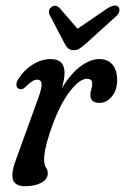

<svg xmlns="http://www.w3.org/2000/svg" viewBox="-20 -652 444 681"><path d="M50.5 -336Q40.5 -337.5 38.5 -348.2Q36.5 -359 45.5 -372.5Q65 -403.5 96 -423Q127 -442.5 159.5 -442.5Q209 -442.5 209 -393.5Q209 -373.5 199.5 -339.5Q232.5 -393 267 -417.8Q301.5 -442.5 332.5 -442.5Q362 -442.5 378.8 -423Q395.5 -403.5 395.5 -368.5Q395.5 -331.5 376.2 -309.2Q357 -287 333.5 -287Q315.5 -287 308 -294.8Q300.5 -302.5 300.5 -314.5Q300.5 -325.5 303.8 -334.5Q307 -343.5 307 -356.5Q307 -372.5 288 -372.5Q260.5 -372.5 223.5 -322.2Q186.5 -272 156 -179Q143.5 -139.5 140 -120.2Q136.5 -101 136.5 -86.5Q136.5 -66.5 143 -58Q149.5 -49.5 149.5 -37.5Q149.5 -16.5 126.8 -4Q104 8.5 69 8.5Q33 8.5 25.8 -15.5Q18.5 -39.5 38.5 -91L115.5 -303.5Q128.5 -339 127.5 -354.2Q126.5 -369.5 111.5 -369.5Q103 -369.5 93.5 -363.2Q84 -357 68 -341.5Q58 -333 50.5 -336ZM286.5 -499Q274 -487.5 263.8 -480.8Q253.5 -474 242 -474Q229 -474 221.8 -480.5Q214.5 -487 208.5 -499L157.5 -596.5Q147.5 -615.5 162.5 -627Q177 -638 192 -623L255 -550L362 -623Q390 -639.5 400.5 -627Q404.5 -622 403.2 -612.5Q402 -603 392 -594.5Z"/></svg>

Font: Fraunces 144pt SuperSoft
Style: Italic
Weight: 400
Italic angle: -16°
Version: Version 1.000;[b76b70a41]